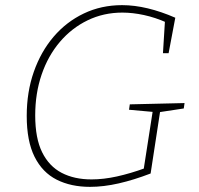

<svg xmlns="http://www.w3.org/2000/svg" viewBox="-20 -720 774 747"><path d="M330 7Q256 7 200.5 -21Q145 -49 114.5 -110Q84 -171 84 -269Q84 -362 111.5 -440.5Q139 -519 188.5 -577Q238 -635 306 -667.5Q374 -700 455 -700Q503 -700 555 -687.5Q607 -675 662 -651L636 -513H614L622 -642L629 -632Q584 -652 540 -661.5Q496 -671 456 -671Q383 -671 321 -641Q259 -611 213 -557Q167 -503 142 -430Q117 -357 117 -271Q117 -182 144 -127.5Q171 -73 220 -47.5Q269 -22 336 -22Q383 -22 435 -33.5Q487 -45 545 -66L538 -55L575 -293L582 -284L482 -293L485 -314L698 -319L695 -298L596 -283L604 -293L566 -45Q501 -20 442 -6.5Q383 7 330 7Z"/></svg>

Font: Bitter Thin ExtraLight
Style: Italic
Weight: 250
Italic angle: -9°
Version: Version 2.002